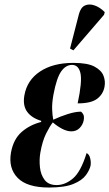

<svg xmlns="http://www.w3.org/2000/svg" viewBox="-20 -828 489 858"><path d="M199 10Q101 10 59 -33Q17 -76 29 -146Q40 -206 76.5 -238Q113 -270 164 -283V-288Q121 -301 101 -329Q81 -357 89 -402Q101 -470 159 -508.5Q217 -547 308 -547Q371 -547 402 -530.5Q433 -514 442.5 -489.5Q452 -465 447 -440Q441 -407 414 -386.5Q387 -366 327 -366Q348 -464 339.5 -501Q331 -538 302 -538Q274 -538 253.5 -509Q233 -480 219 -406Q212 -368 213 -340Q214 -312 218 -293Q250 -308 283.5 -318.5Q317 -329 342 -329Q348 -325 352.5 -316Q357 -307 354 -290Q350 -270 335.5 -255.5Q321 -241 299 -241Q280 -241 258.5 -252Q237 -263 216 -281Q203 -265 186 -231Q169 -197 160 -144Q155 -114 158.5 -80.5Q162 -47 179.5 -24Q197 -1 233 -1Q271 -1 306 -30.5Q341 -60 367 -144Q379 -138 383 -121Q387 -104 385 -89Q381 -69 364 -45.5Q347 -22 308 -6Q269 10 199 10ZM308 -603 293 -611 333 -766Q341 -795 359.5 -803.5Q378 -812 402 -804Q426 -796 448 -774L445 -762Z"/></svg>

Font: Noto Serif Display ExtraCondensed
Style: Bold Italic
Weight: 700
Width: 2
Italic angle: -12°
Designer: Monotype Design Team
Foundry: Monotype Imaging Inc.
Version: Version 2.009